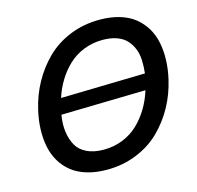

<svg xmlns="http://www.w3.org/2000/svg" viewBox="-104 -809 953 928"><g transform="rotate(-15 373.0 -345.0)"><path d="M320.3 9.8Q265.1 9.8 220.7 -3.7Q176.3 -17.1 145.8 -41.5Q115.2 -65.9 95.2 -99.6Q75.2 -133.3 66.9 -174.1Q58.6 -214.8 60.1 -260.3Q61.5 -305.7 72.8 -355Q88.9 -425.8 122.6 -486.8Q156.2 -547.9 205.3 -596.2Q254.4 -644.5 323.2 -672.4Q392.1 -700.2 471.7 -700.2Q526.9 -700.2 571.5 -686.8Q616.2 -673.3 646.7 -648.7Q677.2 -624 697.3 -590.6Q717.3 -557.1 725.6 -516.1Q733.9 -475.1 732.4 -429.7Q731 -384.3 719.7 -335Q703.6 -264.2 669.9 -203.1Q636.2 -142.1 587.2 -94Q538.1 -45.9 469.2 -18.1Q400.4 9.8 320.3 9.8ZM194.8 -382.8 617.2 -392.6Q621.1 -428.2 619.6 -459.5Q618.2 -490.7 607.4 -516.8Q596.7 -543 578.4 -562Q560.1 -581.1 530.3 -591.6Q500.5 -602.1 460.9 -602.1Q410.2 -602.1 366 -584.5Q321.8 -566.9 289.3 -536.1Q256.8 -505.4 233.2 -466.8Q209.5 -428.2 194.8 -382.8ZM330.1 -87.9Q381.8 -87.9 426.5 -106Q471.2 -124 503.9 -155.8Q536.6 -187.5 560.3 -227.1Q584 -266.6 598.6 -313.5L175.8 -304.2Q167.5 -258.8 173.1 -219.5Q178.7 -180.2 195.1 -150.9Q211.4 -121.6 246.1 -104.7Q280.8 -87.9 330.1 -87.9Z"/></g></svg>

Font: HK Grotesk SemiBold Italic
Style: Regular
Weight: 600
Italic angle: -13°
Designer: Alfredo Marco Pradil and Stefan Peev
Foundry: Hanken Design Co.
Version: Version 1.000;PS 001.000;hotconv 1.0.88;makeotf.lib2.5.64775